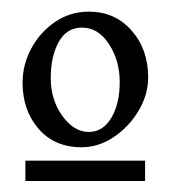

<svg xmlns="http://www.w3.org/2000/svg" viewBox="-20 -580 299 336"><path d="M239.3 -444.8Q239.3 -414.1 222.4 -386Q205.6 -357.9 179 -340.1Q152.3 -322.3 122.6 -322.3Q75.7 -322.3 47.6 -354.5Q19.5 -386.7 19.5 -435.5Q19.5 -466.8 34.7 -495.1Q49.8 -523.4 76.2 -541.5Q102.5 -559.6 135.7 -559.6Q181.2 -559.6 210.2 -526.6Q239.3 -493.7 239.3 -444.8ZM24.4 -263.2V-298.8H233.9V-263.2ZM189.5 -436.5Q189.5 -474.1 170.7 -502.9Q151.9 -531.7 123.5 -531.7Q96.7 -531.7 82.8 -506.6Q68.8 -481.4 68.8 -443.4Q68.8 -405.3 89.1 -377.2Q109.4 -349.1 135.3 -349.1Q160.2 -349.1 174.8 -373.8Q189.5 -398.4 189.5 -436.5Z"/></svg>

Font: Dai Banna SIL
Style: Regular
Weight: 400
Designer: Victor Gaultney
Foundry: SIL International
Version: Version 4.000